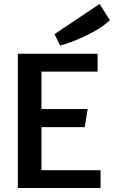

<svg xmlns="http://www.w3.org/2000/svg" viewBox="-20 -948 574 968"><path d="M70 -677H472V-587H189V-398H422L407 -307H189V-90H487V0H70ZM255 -776 482 -928 534 -846Q499 -814 455.5 -790Q412 -766 373.5 -750Q335 -734 309 -726L283 -718Z"/></svg>

Font: Amaranth
Style: Regular
Weight: 400
Designer: Gesine Todt
Foundry: Gesine Todt
Version: Version 1.001